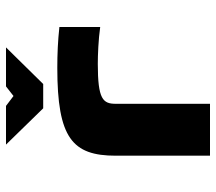

<svg xmlns="http://www.w3.org/2000/svg" viewBox="-60 -660 720 640"><g transform="rotate(-90 300.0 -340.0)"><path d="M407 -374C436 -374 488 -372 530 -366V-502C485 -507 440 -509 394 -509C160 -509 101 -459 101 -314V0H274V-314C274 -357 289 -374 407 -374ZM138 -680 259 -556H340L462 -680H332L300 -655L267 -680Z"/></g></svg>

Font: LT Wave Mono Black
Style: Regular
Weight: 900
Designer: Daniel Lyons
Version: Version 2.5 (Glyphs App)